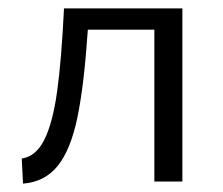

<svg xmlns="http://www.w3.org/2000/svg" viewBox="-20 -434 534 459"><path d="M133 -414H416V0H349V-363H190Q181 -230 165 -153Q149 -76 118 -37.5Q87 1 35 5L32 -55Q66 -60 86 -100Q106 -140 116.5 -215Q127 -290 133 -414Z"/></svg>

Font: LXGW Bright GB
Style: Regular
Weight: 400
Designer: Christian Thalmann (Catharsis Fonts)
Foundry: LXGW / Christian Thalmann (Catharsis Fonts) / Fontworks Inc.
Version: Version 5.510